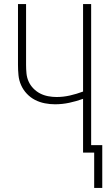

<svg xmlns="http://www.w3.org/2000/svg" viewBox="-20 -755 540 950"><path d="M446 175V0H391V-266Q358 -254 323 -246.5Q288 -239 252 -239Q227 -239 201.5 -244Q176 -249 153.5 -260.5Q131 -272 113 -291Q95 -310 84.5 -333.5Q74 -357 71.5 -382.5Q69 -408 69 -434V-735H109V-434Q109 -413 111 -392Q113 -371 121.5 -352Q130 -333 145 -317.5Q160 -302 178.5 -292.5Q197 -283 218 -279Q239 -275 260 -275Q293 -275 326 -282.5Q359 -290 391 -302V-735H431V-37H486V175Z"/></svg>

Font: Iosevka SS04 Extralight
Style: Regular
Weight: 200
Monospace: yes
Designer: Belleve Invis
Foundry: Belleve Invis
Version: Version 19.0.0; ttfautohint (v1.8.4)